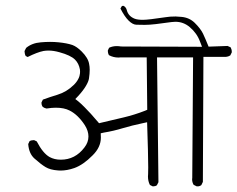

<svg xmlns="http://www.w3.org/2000/svg" viewBox="-20 -706 830 671"><path d="M142.6 -326.7Q161.1 -329.6 174.8 -329.6Q204.1 -329.6 223.1 -319.8Q252.4 -305.2 276.4 -268.6Q289.1 -248.5 289.1 -229Q289.1 -208.5 274.9 -190.4Q242.7 -147.9 192.4 -147.9Q170.4 -147.9 153.3 -157.2Q129.9 -170.4 108.4 -211.9Q99.1 -216.3 99.1 -216.3Q89.8 -216.3 83.5 -212.9L78.6 -202.6Q81.1 -169.4 100.1 -152.3Q123 -131.8 139.2 -122.1Q155.3 -112.3 182.1 -110.4Q187 -109.9 191.4 -109.9Q214.4 -109.9 239.7 -118.7Q271 -129.9 303.7 -163.1Q332.5 -191.4 332.5 -225.1Q332.5 -227.1 332 -240.2L343.3 -242.7Q376 -248 408.4 -257.8Q440.9 -267.6 478.5 -275.4L494.1 -278.8Q498 -163.6 498 -121.1Q498 -103.5 497.6 -97.9Q497.1 -92.3 497.1 -89.4Q497.1 -72.8 503.9 -59.6L513.7 -54.7Q514.6 -54.7 515.6 -54.7Q522.9 -54.7 528.3 -58.6L533.7 -69.3L528.8 -505.4H654.8L651.9 -84.5Q651.4 -82 651.4 -79.6Q651.4 -68.8 656.7 -60.1L667.5 -54.7Q668.5 -54.7 670.9 -54.7Q677.7 -54.7 683.6 -59.1L689 -70.3L690.9 -507.3H770Q777.3 -507.8 784.7 -512.2L790 -522.9Q790 -524.4 790 -525.6Q790 -526.9 789.8 -528.8Q789.6 -530.8 789.1 -532.7Q788.1 -536.6 786.1 -540.5L775.4 -545.4L709 -543Q697.8 -570.8 689.5 -588.4Q680.7 -606.4 660.2 -626.5Q641.6 -644.5 614.3 -647Q600.6 -648.4 593.8 -648.4Q573.2 -648.4 559.6 -646Q498 -636.7 479.5 -636.7Q460.9 -636.7 450.7 -640.6Q428.2 -649.4 422.9 -671.4Q420.4 -680.7 412.1 -685.5Q411.1 -685.5 410.6 -685.5Q410.2 -685.5 409.4 -685.5Q408.7 -685.5 408.2 -685.5Q406.7 -685.1 405.8 -684.6L400.9 -676.3Q415 -648.4 429.2 -634.3Q443.4 -620.1 456.3 -619.6Q469.2 -619.1 485.6 -619.1Q502 -619.1 524.9 -621.8Q547.9 -624.5 579.1 -628.9Q585.9 -629.9 592.8 -629.9Q621.1 -629.9 643.1 -611.3Q668.5 -589.8 679.2 -560.1L686 -542.5L403.3 -543.5Q395 -544.9 388.2 -544.9Q373.5 -544.9 361.3 -539.1L356.9 -529.8Q356.9 -529.8 356.9 -529.3Q356.9 -519.5 360.8 -513.2Q376 -504.9 394 -504.9Q397.5 -504.9 400.9 -505.4H492.7L494.6 -322.3L486.3 -318.8Q450.2 -304.7 413.1 -295.9Q376 -287.1 326.2 -275.4Q294.4 -313 274.9 -332Q263.2 -343.8 254.4 -351.1L243.2 -359.9L252.9 -370.1Q270.5 -389.2 280 -405.3Q289.6 -421.4 291 -432.1Q293.5 -448.7 293.5 -461.9Q293.5 -473.1 291.5 -482.4Q288.1 -503.4 265.6 -525.9Q248.5 -543 232.9 -548.8Q213.9 -555.2 185.1 -558.1Q170.9 -559.6 155 -559.6Q139.2 -559.6 122.6 -558.1Q91.8 -555.7 71.3 -538.6L65.9 -527.8Q65.9 -527.8 65.9 -525.1Q65.9 -522.5 66.9 -518.1Q67.9 -513.7 69.8 -510.3L76.7 -506.8Q109.9 -523.4 131.8 -527.8Q140.6 -529.3 149.4 -529.3Q167.5 -529.3 188 -523.4Q227.1 -512.7 242.2 -497.6Q255.4 -484.4 259.3 -463.4Q259.8 -459 259.8 -456.1Q259.8 -453.1 259.5 -449.5Q259.3 -445.8 257.8 -440.4Q256.3 -435.1 253.4 -429.7Q247.6 -418.5 237.3 -408.7Q212.9 -384.8 181.2 -375Q155.3 -367.2 129.9 -357.9L125 -348.1Q125 -347.2 125 -346.2Q125 -338.4 129.4 -332.5Q135.3 -328.1 142.6 -326.7Z"/></svg>

Font: NaikaiFont
Style: ExtraLight
Weight: 200
Version: Version 1.89